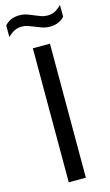

<svg xmlns="http://www.w3.org/2000/svg" viewBox="-177 -976 584 1024"><g transform="rotate(-15 114.5 -464.0)"><path d="M68 0V-740H162.5V0ZM187 -827.5Q164.5 -827.5 145 -834.2Q125.5 -841 107.5 -848.5Q91 -855.5 75 -861.2Q59 -867 42.5 -867Q17.5 -867 -1 -857.8Q-19.5 -848.5 -37.5 -830V-894.5Q-7 -928.5 43 -928.5Q65.5 -928.5 85 -921.8Q104.5 -915 122.5 -907Q139 -900 155 -894.2Q171 -888.5 187.5 -888.5Q212.5 -888.5 231 -897.8Q249.5 -907 267.5 -925.5V-861Q237.5 -827.5 187 -827.5Z"/></g></svg>

Font: Encode Sans Condensed Medium
Style: Regular
Weight: 500
Width: 3
Designer: Multiple Designers
Foundry: Impallari Type
Version: Version 3.000; ttfautohint (v1.8.3) -l 8 -r 50 -G 200 -x 14 